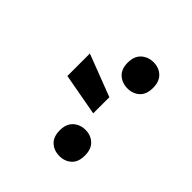

<svg xmlns="http://www.w3.org/2000/svg" viewBox="-25 -994 554 554"><g transform="rotate(-45 252.5 -716.5)"><path d="M234.9 -816.4H326.7L277.3 -687.5H211.4ZM55.2 -669.4Q55.2 -691.4 68.6 -706.3Q82 -721.2 108.4 -721.2Q134.8 -721.2 148.4 -706.3Q162.1 -691.4 162.1 -669.4Q162.1 -647.5 148.4 -632.8Q134.8 -618.2 108.4 -618.2Q82 -618.2 68.6 -632.8Q55.2 -647.5 55.2 -669.4ZM332 -668.5Q332 -690.4 345.5 -705.6Q358.9 -720.7 385.3 -720.7Q411.6 -720.7 425.3 -705.6Q439 -690.4 439 -668.5Q439 -646.5 425.3 -631.8Q411.6 -617.2 385.3 -617.2Q358.9 -617.2 345.5 -631.8Q332 -646.5 332 -668.5Z"/></g></svg>

Font: Roboto
Style: Regular
Weight: 400
Designer: Google
Version: Version 2.134; 2016; ttfautohint (v1.6)